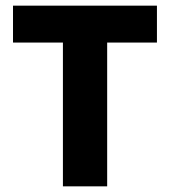

<svg xmlns="http://www.w3.org/2000/svg" viewBox="-20 -659 601 679"><path d="M202.5 0V-609H359V0ZM26 -508.5V-639H535V-508.5Z"/></svg>

Font: Anek Bangla Medium
Style: Bold
Weight: 700
Version: Version 1.003